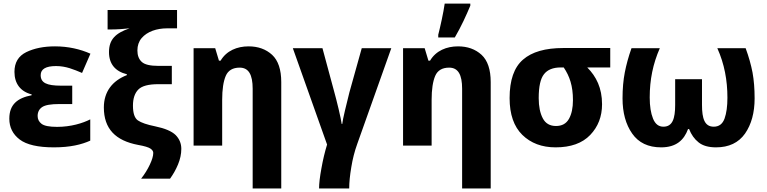

<svg xmlns="http://www.w3.org/2000/svg" viewBox="-20 -816 4296 1076"><path d="M321.8 -335.9C241.2 -335.9 208 -352.1 208 -395C208 -428.7 236.8 -445.8 293.9 -445.8C350.1 -445.8 393.1 -426.8 439.9 -407.2L486.8 -515.1C429.7 -540.5 362.8 -556.2 288.1 -556.2C225.1 -556.2 171.9 -545.4 127.4 -523.9C83 -502 61 -465.3 61 -413.1C61 -347.2 95.2 -302.7 157.2 -287.1V-282.2C78.6 -267.1 32.2 -231 32.2 -150.9C32.2 -102.5 51.8 -63.5 90.3 -34.2C128.9 -4.9 192.9 9.8 282.2 9.8C374 9.8 437 -5.9 485.8 -27.8V-147C443.4 -125.5 377.4 -105 299.8 -105C256.3 -105 227.5 -110.8 212.9 -122.1C198.2 -133.3 190.9 -147.9 190.9 -166C190.9 -188 199.7 -205.1 216.8 -216.3C233.9 -227.5 265.6 -232.9 313 -232.9H384.8V-335.9Z M562 -213.9C562 -94.2 627.4 -27.8 753.9 -3.9C790 2.4 813.5 9.8 823.7 17.1C834 24.4 838.9 32.2 838.9 41C838.9 57.6 832.5 79.6 819.8 106.4C807.1 133.3 791 159.7 771 185.1H933.1C950.2 161.6 965.3 135.3 977.5 106C989.7 76.7 996.1 47.4 996.1 18.1C996.1 -11.7 985.4 -37.6 964.4 -59.1C942.9 -80.1 904.8 -96.7 850.1 -107.9C803.7 -117.2 771.5 -128.4 752.9 -141.1C734.4 -153.8 725.1 -181.6 725.1 -224.1C725.1 -264.2 735.4 -294.4 755.4 -314.5C775.4 -334.5 812.5 -344.2 867.2 -344.2H942.9V-446.8H867.2C821.8 -446.8 790.5 -454.1 774.4 -469.2C758.3 -483.9 750 -505.4 750 -533.2C750 -560.5 757.8 -583.5 773.4 -602.1C804.7 -639.2 858.4 -657.2 917 -657.2H972.2V-759.8H583V-650.9H601.1C616.2 -650.9 634.8 -651.4 656.2 -652.8C677.2 -654.3 693.8 -655.8 706.1 -657.2C627.4 -630.4 590.8 -594.7 590.8 -523.9C590.8 -457.5 626 -416 690.9 -399.9V-395C609.4 -363.3 562 -301.8 562 -213.9Z M1373 -556.2C1309.1 -556.2 1249.5 -532.2 1216.3 -476.1H1207L1186 -545.9H1064.9V0H1225.1V-256.8C1225.1 -314.9 1231.9 -359.9 1245.1 -390.6C1258.3 -421.4 1284.7 -437 1323.2 -437C1373.5 -437 1396 -397.5 1396 -318.8V240.2H1556.2V-356C1556.2 -425.8 1539.1 -477.1 1504.9 -508.8C1470.2 -540.5 1426.3 -556.2 1373 -556.2Z M2007.3 -545.9 1938 -297.9C1929.7 -264.6 1921.4 -231 1913.1 -196.3C1904.8 -161.6 1899.9 -136.2 1897.9 -121.1H1895C1892.6 -138.2 1886.7 -166.5 1877.4 -206.1C1868.2 -245.6 1859.4 -278.3 1852.1 -305.2L1787.1 -545.9H1621.1L1813 -5.9C1800.3 35.6 1789.6 80.1 1781.2 127.9C1772.5 175.3 1768.1 212.9 1768.1 240.2H1937C1937 206.5 1940.9 167 1948.7 121.1C1956.1 74.7 1967.3 31.7 1981.9 -8.8L2172.9 -545.9Z M2546.9 -556.2C2482.9 -556.2 2423.3 -532.2 2390.1 -476.1H2380.9L2359.9 -545.9H2238.8V0H2398.9V-256.8C2398.9 -314.9 2405.8 -359.9 2418.9 -390.6C2432.1 -421.4 2458.5 -437 2497.1 -437C2547.4 -437 2569.8 -397.5 2569.8 -318.8V240.2H2730V-356C2730 -425.8 2712.9 -477.1 2678.7 -508.8C2644 -540.5 2600.1 -556.2 2546.9 -556.2ZM2528.8 -606C2565.4 -668.5 2593.8 -731.9 2615.7 -784.2V-795.9H2472.2C2465.3 -746.1 2447.8 -667 2436 -621.1V-606Z M3354 -231.9C3354 -322.3 3321.8 -387.2 3271 -438H3399.9V-546.9H3136.7C3036.1 -546.9 2960.9 -525.4 2911.1 -481.9C2860.8 -438.5 2835.9 -366.7 2835.9 -266.1C2835.9 -175.3 2859.9 -106.4 2907.2 -60.1C2954.6 -13.7 3016.6 9.8 3093.8 9.8C3178.2 9.8 3243.2 -13.2 3287.6 -59.6C3332 -106 3354 -163.1 3354 -231.9ZM2999 -266.1C2999 -330.6 3008.8 -375.5 3028.8 -400.4C3048.3 -425.3 3079.6 -438 3122.1 -438H3139.2C3172.4 -388.7 3190.9 -335 3190.9 -254.9C3190.9 -211.4 3183.6 -176.8 3168.5 -149.9C3153.3 -123 3129.4 -109.9 3095.7 -109.9C3062 -109.9 3037.1 -124 3022 -152.8C3006.8 -181.6 2999 -219.2 2999 -266.1Z M4000 -545.9C4039.6 -458 4056.6 -366.2 4056.6 -268.1C4056.6 -220.7 4051.3 -181.6 4040.5 -151.4C4029.3 -121.1 4009.3 -106 3980 -106C3929.2 -106 3914.1 -150.4 3914.1 -228V-372.1H3763.7V-228C3763.7 -150.4 3748.5 -106 3697.8 -106C3670.9 -106 3651.9 -121.1 3639.6 -151.4C3627.4 -181.6 3621.1 -221.2 3621.1 -270C3621.1 -369.1 3639.2 -458 3677.7 -545.9H3519C3502 -498 3489.7 -452.6 3481.4 -409.7C3473.1 -366.7 3468.8 -318.4 3468.8 -265.1C3468.8 -184.6 3486.8 -118.7 3522.9 -67.4C3558.6 -16.1 3612.8 9.8 3685.1 9.8C3769 9.8 3813 -30.3 3835.9 -92.8H3841.8C3854 -61.5 3871.6 -36.6 3895 -18.1C3918 0.5 3950.7 9.8 3992.7 9.8C4064.9 9.8 4119.1 -16.1 4155.3 -67.4C4190.9 -118.7 4209 -184.6 4209 -265.1C4209 -318.4 4205.1 -366.7 4197.3 -409.7C4189 -452.6 4176.3 -498 4158.7 -545.9Z"/></svg>

Font: Avrile Sans
Style: Bold
Weight: 700
Designer: Monotype Design Team, Google (font), Stefan Peev (BGR Cyrillic), Cristiano Sobral (main changes)
Foundry: The Avrile Sans Project Authors
Version: Version 3.110